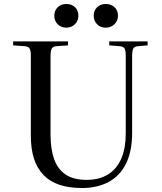

<svg xmlns="http://www.w3.org/2000/svg" viewBox="-20 -931 813 965"><path d="M393 14Q328 14 279.5 -2Q231 -18 199 -51Q167 -84 151 -133Q135 -182 135 -249V-652Q135 -677 128.5 -687.5Q122 -698 102 -699L46 -703V-723H322V-703L264 -699Q247 -698 240.5 -687.5Q234 -677 234 -648V-256Q234 -181 252.5 -130Q271 -79 311 -53Q351 -27 415 -27Q480 -27 524 -55Q568 -83 590 -135Q612 -187 612 -260V-652Q612 -678 605.5 -688Q599 -698 579 -699L529 -703V-723H722V-703L675 -699Q656 -698 650 -687Q644 -676 644 -648V-262Q644 -171 613.5 -109Q583 -47 526 -16.5Q469 14 393 14ZM511 -792Q485 -792 468 -809Q451 -826 451 -852Q451 -878 468 -894.5Q485 -911 511 -911Q538 -911 555.5 -895Q573 -879 573 -852Q573 -827 555.5 -809.5Q538 -792 511 -792ZM313 -792Q287 -792 270 -809Q253 -826 253 -852Q253 -878 270 -894.5Q287 -911 313 -911Q340 -911 357 -895Q374 -879 374 -852Q374 -827 357 -809.5Q340 -792 313 -792Z"/></svg>

Font: Literata 60pt
Style: Regular
Weight: 400
Designer: Latin by Veronika Burian and Jose Scaglione. Greek by Irene Vlachou. Cyrillic by Vera Evstafieva.
Foundry: TypeTogether
Version: Version 3.002